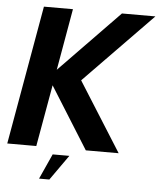

<svg xmlns="http://www.w3.org/2000/svg" viewBox="-67 -724 773 929"><g transform="rotate(5 320.0 -259.5)"><path d="M-10.5 0H130.5L183.5 -299.5L371 0H530.5L319 -335.5L650 -675H487.5L197 -376L249.5 -675H108.5ZM157.5 156H207.5L294 33.5H213Z"/></g></svg>

Font: Anybody Thin SemiBold
Style: Italic
Weight: 600
Italic angle: -10°
Version: Version 1.113;gftools[0.9.25]